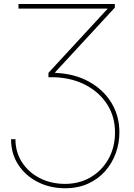

<svg xmlns="http://www.w3.org/2000/svg" viewBox="-20 -748 686 983"><path d="M36.6 -35.2H59.1Q59.1 30.8 92.5 82.5Q126 134.3 183.6 163.8Q241.2 193.4 313 193.4Q386.7 193.4 444.6 159.2Q502.4 125 535.6 65.4Q568.8 5.9 568.8 -70.3Q568.8 -150.4 529.5 -212.4Q490.2 -274.4 420.9 -311.5Q351.6 -348.6 261.2 -352.5H228V-375L544.4 -717.8V-704.1H74.7V-727.5H567.9V-709L262.2 -377.9V-375Q360.4 -371.1 434.3 -330.6Q508.3 -290 549.8 -222.7Q591.3 -155.3 591.3 -70.3Q591.3 -15.1 572.8 36.1Q554.2 87.4 518.6 127.9Q482.9 168.5 431.2 192.1Q379.4 215.8 313 215.8Q236.3 215.8 173.3 183.8Q110.4 151.9 73.5 95.2Q36.6 38.6 36.6 -35.2Z"/></svg>

Font: Inter 28pt Thin
Style: Regular
Weight: 250
Designer: Rasmus Andersson
Foundry: rsms
Version: Version 4.001;git-66647c0bb